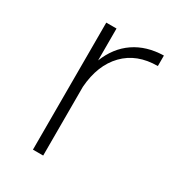

<svg xmlns="http://www.w3.org/2000/svg" viewBox="-134 -602 619 682"><g transform="rotate(30 175.0 -261.0)"><path d="M104 0V-521H146V-390.1Q170.9 -453.1 220.5 -486.8Q270 -520.5 339.8 -522V-479Q254.4 -479 203.6 -426.5Q152.8 -374 146 -282.2V0Z"/></g></svg>

Font: Montserrat Ultra Light
Style: Regular
Weight: 200
Designer: Julieta Ulanovsky
Foundry: Julieta Ulanovsky
Version: Version 3.001;PS 003.001;hotconv 1.0.70;makeotf.lib2.5.58329